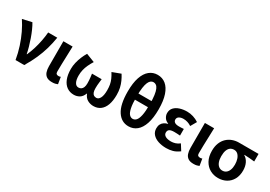

<svg xmlns="http://www.w3.org/2000/svg" viewBox="21 -1736 3764 2673"><g transform="rotate(30 1903.5 -399.5)"><path d="M210.3 0Q192.8 -103.8 161.1 -201Q129.4 -298.3 88.2 -384.7Q47 -471 0.5 -540L150.5 -573.5Q174.7 -533.3 198.1 -480.5Q221.5 -427.7 242 -369.3Q262.5 -310.9 278.5 -254.2Q294.4 -197.5 303.5 -149.3H308.5Q337.7 -214.7 358.5 -283.7Q379.3 -352.7 392.8 -422.6Q406.3 -492.5 411.8 -559.8H558Q542.1 -461 516.2 -371.6Q490.4 -282.3 450.7 -192.4Q411.1 -102.5 350.1 0Z M801.5 13.8Q745.8 13.8 714.4 -7.5Q683 -28.7 669.6 -67.7Q656.3 -106.6 656.3 -158.8V-559.8H804.6Q803 -491.7 800.1 -417.3Q797.1 -342.9 795.5 -274Q793.8 -205.1 793.8 -152.6Q793.8 -126.6 805.1 -116.2Q816.5 -105.8 838.8 -105.8Q846 -105.8 855.3 -107.3Q864.5 -108.8 872.9 -112.6L890.9 -3.8Q874.5 3.3 854.4 8.5Q834.2 13.8 801.5 13.8Z M1151.2 13.8Q1087.9 13.8 1039.9 -19.7Q991.9 -53.3 965.3 -118.7Q938.8 -184.1 938.8 -279.6Q938.8 -329.2 951 -381Q963.2 -432.9 983.8 -482.5Q1004.4 -532.1 1029.9 -573.5L1167.3 -519.8Q1139 -474.4 1119.1 -431.5Q1099.2 -388.7 1088.8 -344.6Q1078.4 -300.6 1078.4 -251.4Q1078.4 -185.1 1099.1 -145.4Q1119.9 -105.8 1158.7 -105.8Q1183.5 -105.8 1201.5 -117.9Q1219.4 -129.9 1229.5 -154.9Q1239.6 -180 1239.6 -219.1Q1239.6 -244.6 1238 -266.4Q1236.4 -288.2 1233.9 -312.6Q1231.3 -336.9 1226.8 -368.4H1382.3Q1378.7 -336.9 1375.8 -312.6Q1372.8 -288.2 1371.3 -266.4Q1369.7 -244.6 1369.7 -219.1Q1369.7 -176.8 1379 -151.8Q1388.3 -126.8 1405.6 -116.3Q1422.8 -105.8 1446.2 -105.8Q1481.1 -105.8 1503.6 -148.2Q1526 -190.6 1526 -273.8Q1526 -322.7 1518.9 -361.9Q1511.8 -401.1 1495 -439.6Q1478.2 -478.1 1449.9 -523.3L1583.8 -573.5Q1610.4 -531.7 1630.4 -487.4Q1650.3 -443.2 1661.8 -393.2Q1673.2 -343.1 1673.2 -283.1Q1673.2 -187.8 1649 -121.6Q1624.8 -55.4 1578.4 -20.8Q1532 13.8 1466.5 13.8Q1417.1 13.8 1373.2 -10Q1329.3 -33.8 1306.4 -91.5H1302.4Q1280.5 -33.8 1240.5 -10Q1200.4 13.8 1151.2 13.8Z M2030.2 13.8Q1916.8 13.8 1849.2 -89.1Q1781.6 -191.9 1781.6 -402.3Q1781.6 -539.9 1812.5 -630.5Q1843.4 -721.1 1899.4 -766.4Q1955.3 -811.7 2030.2 -811.7Q2105.9 -811.7 2161.8 -766.4Q2217.7 -721.1 2248.7 -630.1Q2279.6 -539.1 2279.6 -402.3Q2279.6 -261.8 2248.7 -169.6Q2217.7 -77.5 2161.8 -31.8Q2105.9 13.8 2030.2 13.8ZM2030.2 -105.8Q2061 -105.8 2085.2 -131.3Q2109.3 -156.8 2123.2 -221.2Q2137 -285.6 2137 -402.3Q2137 -488.1 2128.9 -544.8Q2120.8 -601.6 2106.4 -634.3Q2091.9 -666.9 2072.4 -680.4Q2052.9 -693.9 2030.2 -693.9Q2007.5 -693.9 1988.4 -680.4Q1969.3 -666.9 1954.7 -634.3Q1940.1 -601.6 1932 -544.8Q1923.9 -488.1 1923.9 -402.3Q1923.9 -285.6 1937.9 -221.2Q1951.9 -156.8 1976 -131.3Q2000.1 -105.8 2030.2 -105.8ZM1860.3 -353.2V-451.8H2200.6V-353.2Z M2636.9 13.8Q2566.1 13.8 2508 -5.7Q2449.9 -25.2 2416 -63.7Q2382.2 -102.2 2382.2 -158.2Q2382.2 -196.6 2395.9 -223.3Q2409.7 -250 2434.7 -267Q2459.6 -284 2492.5 -291.8V-296.8Q2449.9 -311.5 2428.2 -345.9Q2406.5 -380.4 2406.5 -415.9Q2406.5 -470.3 2439.2 -505Q2471.9 -539.6 2525 -556.6Q2578.1 -573.5 2639.8 -573.5Q2690.1 -573.5 2739.4 -558.2Q2788.6 -542.9 2829.6 -515.1L2775 -420Q2745.6 -439.8 2713.4 -450Q2681.1 -460.2 2647.1 -460.2Q2604.7 -460.2 2577.5 -443.3Q2550.4 -426.4 2550.4 -396Q2550.4 -367.9 2573.2 -352.4Q2596.1 -336.9 2642.6 -336.9Q2660 -336.9 2679.9 -338.2Q2699.8 -339.5 2719 -340.5V-234Q2694.4 -236 2670.8 -237.2Q2647.2 -238.4 2625.1 -238.4Q2574.8 -238.4 2550.5 -223Q2526.3 -207.6 2526.3 -172.6Q2526.3 -138.3 2559 -118.9Q2591.7 -99.6 2651.8 -99.6Q2681.3 -99.6 2716 -109.8Q2750.6 -120 2784 -146.4L2843 -52.9Q2790.2 -13.5 2740.7 0.1Q2691.2 13.8 2636.9 13.8Z M3076.5 13.8Q3020.8 13.8 2989.4 -7.5Q2958 -28.7 2944.6 -67.7Q2931.3 -106.6 2931.3 -158.8V-559.8H3079.6Q3078 -491.7 3075.1 -417.3Q3072.1 -342.9 3070.5 -274Q3068.8 -205.1 3068.8 -152.6Q3068.8 -126.6 3080.1 -116.2Q3091.5 -105.8 3113.8 -105.8Q3121 -105.8 3130.3 -107.3Q3139.5 -108.8 3147.9 -112.6L3165.9 -3.8Q3149.5 3.3 3129.4 8.5Q3109.2 13.8 3076.5 13.8Z M3470.1 13.8Q3398.6 13.8 3339.3 -19.3Q3280 -52.3 3244.6 -116.7Q3209.2 -181.1 3209.2 -273.4Q3209.2 -346.7 3231.2 -400.5Q3253.2 -454.2 3291 -489.4Q3328.9 -524.6 3376.9 -542.2Q3424.9 -559.8 3477 -559.8H3793.7V-438.2Q3747.7 -442.7 3710.9 -446.2Q3674 -449.6 3629.6 -450.4V-445.6Q3673.9 -420.1 3698.8 -369.5Q3723.8 -318.8 3723.8 -250.8Q3723.8 -168.7 3691.1 -109.3Q3658.4 -50 3600.8 -18.1Q3543.3 13.8 3470.1 13.8ZM3471.6 -105.8Q3505.9 -105.8 3531 -124.8Q3556.1 -143.7 3570 -179.6Q3583.9 -215.4 3583.9 -265.6Q3583.9 -313.5 3570.9 -353.1Q3558 -392.7 3533.1 -416.4Q3508.2 -440.2 3472.1 -440.2Q3438.8 -440.2 3413.3 -423Q3387.9 -405.9 3373.7 -368.9Q3359.5 -331.9 3359.5 -273.4Q3359.5 -220.9 3373.6 -183.1Q3387.7 -145.3 3413 -125.6Q3438.3 -105.8 3471.6 -105.8Z"/></g></svg>

Font: Noto Sans SC Thin
Style: Regular
Weight: 100
Designer: Ryoko NISHIZUKA 西塚涼子 (kana, bopomofo & ideographs); Paul D. Hunt (Latin, Greek & Cyrillic); Sandoll Communications 산돌커뮤니
Foundry: Adobe
Version: Version 2.004-H2;hotconv 1.0.118;makeotfexe 2.5.65603